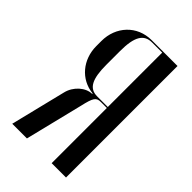

<svg xmlns="http://www.w3.org/2000/svg" viewBox="-213 -775 851 851"><g transform="rotate(45 212.5 -349.5)"><path d="M374 -699H212C121 -699 57 -629 57 -539V-507C57 -423 113 -355 194 -347V-344C154 -344 112 -307 101 -260L37 0H129L196 -272C210 -334 218 -346 247 -346H284V0H374ZM147 -480V-566C147 -655 169 -693 221 -693H284V-352H217C167 -352 147 -391 147 -480Z"/></g></svg>

Font: Moniqa SemBd Display
Style: Regular
Weight: 600
Designer: Rajesh Rajput
Foundry: Rajesh Rajput
Version: Version 1.000